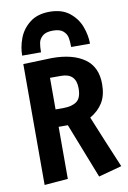

<svg xmlns="http://www.w3.org/2000/svg" viewBox="-110 -1095 784 1173"><g transform="rotate(-10 282.5 -509.0)"><path d="M273 -329H216V-6L70 6V-744L248 -750Q377 -750 450 -698.5Q523 -647 523 -541Q523 -471 495.5 -426Q468 -381 416 -351L483 -188L551 -26L407 13ZM266 -437Q318 -437 347.5 -458.5Q377 -480 377 -540Q377 -633 285 -633H216V-437ZM283 -1031Q359 -1031 406 -993.5Q453 -956 473 -902Q493 -848 493 -796H376Q376 -830 371.5 -854Q367 -878 346.5 -896Q326 -914 283 -914Q240 -914 219 -896Q198 -878 193.5 -854Q189 -830 189 -796H72Q72 -848 92 -902Q112 -956 159.5 -993.5Q207 -1031 283 -1031Z"/></g></svg>

Font: Francois One
Style: Regular
Weight: 400
Designer: Vernon Adams
Foundry: Vernon Adams
Version: Version 2.000